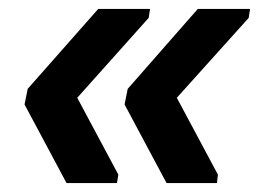

<svg xmlns="http://www.w3.org/2000/svg" viewBox="-20 -478 596 430"><path d="M466 -68H353L259 -244L266 -279L423 -458H540L537 -438L376 -259L468 -87ZM242 -68H129L35 -244L42 -279L200 -458H316L313 -438L153 -259L245 -87Z"/></svg>

Font: Libra Sans
Style: Bold Italic
Weight: 700
Italic angle: -12°
Foundry: Context Ltd
Version: Version 1.002